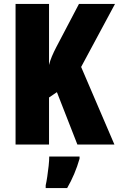

<svg xmlns="http://www.w3.org/2000/svg" viewBox="-20 -827 604 975"><path d="M561 -93H373L269 -359L229 -332V-93H59V-807H229V-497Q234 -518 243.5 -540.5Q253 -563 266 -588L381 -807H564L392 -487ZM384 -21Q361 59 321 128H212V114Q216 97 220 70Q224 43 227 15.5Q230 -12 230 -32H384Z"/></svg>

Font: Noto Sans Kannada UI ExtraCondensed Black
Style: Regular
Weight: 900
Width: 2
Designer: Jelle Bosma - Monotype Design Team
Foundry: Monotype Imaging Inc.
Version: Version 2.005; ttfautohint (v1.8.4.7-5d5b)